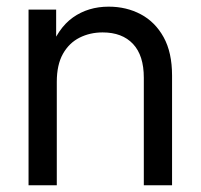

<svg xmlns="http://www.w3.org/2000/svg" viewBox="-20 -551 597 571"><path d="M148.9 -307.6V0H64.9V-522.5H147V-395.5H126Q151.4 -466.8 196.8 -499Q242.2 -531.2 303.2 -531.2Q356 -531.2 398.7 -508.5Q441.4 -485.8 466.6 -440.4Q491.7 -395 491.7 -326.2V0H407.7V-319.8Q407.7 -386.2 375.5 -420.4Q343.3 -454.6 285.2 -454.6Q247.6 -454.6 216.6 -439Q185.5 -423.3 167.2 -390.9Q148.9 -358.4 148.9 -307.6Z"/></svg>

Font: Inter 28pt
Style: Regular
Weight: 400
Designer: Rasmus Andersson
Foundry: rsms
Version: Version 4.001;git-66647c0bb